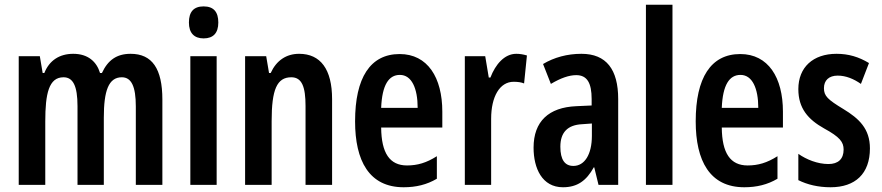

<svg xmlns="http://www.w3.org/2000/svg" viewBox="-20 -780 3719 810"><path d="M531 -553C472 -553 435 -526 410 -472H402C388 -519 352 -553 289 -553C231 -553 188 -525 167 -472H160L148 -543H59V0H171V-268C171 -385 186 -454 248 -454C288 -454 307 -418 307 -332V0H418V-284C418 -397 438 -454 494 -454C534 -454 553 -416 553 -331V0H665V-360C665 -490 622 -553 531 -553Z M839 -753C797 -753 777 -730 777 -685C777 -641 799 -618 839 -618C880 -618 901 -641 901 -685C901 -729 882 -753 839 -753ZM894 -543H783V0H894Z M1242 -553C1188 -553 1146 -525 1122 -472H1115L1103 -543H1014V0H1126V-269C1126 -402 1148 -454 1209 -454C1254 -454 1269 -413 1269 -333V0H1381V-362C1381 -488 1332 -553 1242 -553Z M1666 -552C1542 -552 1478 -452 1478 -268C1478 -102 1537 10 1683 10C1735 10 1781 -1 1823 -26V-121C1779 -93 1741 -82 1697 -82C1624 -82 1589 -134 1588 -242H1846V-309C1846 -453 1784 -552 1666 -552ZM1667 -464C1717 -464 1742 -407 1742 -325H1588C1592 -422 1620 -464 1667 -464Z M2158 -553C2108 -553 2070 -508 2049 -453H2042L2027 -543H1941V0H2052V-279C2052 -372 2088 -435 2147 -435C2164 -435 2179 -433 2191 -428L2203 -546C2186 -551 2172 -553 2158 -553Z M2433 -553C2373 -553 2318 -538 2271 -510L2304 -426C2346 -451 2381 -463 2411 -463C2457 -463 2476 -430 2476 -362V-335L2411 -332C2295 -327 2231 -268 2231 -157C2231 -70 2267 10 2355 10C2416 10 2454 -18 2485 -74H2487L2505 0H2588V-362C2588 -487 2538 -553 2433 -553ZM2436 -256 2477 -259V-207C2477 -128 2446 -80 2399 -80C2363 -80 2344 -106 2344 -161C2344 -221 2374 -253 2436 -256Z M2817 0V-760H2705V0Z M3103 -552C2979 -552 2915 -452 2915 -268C2915 -102 2974 10 3120 10C3172 10 3218 -1 3260 -26V-121C3216 -93 3178 -82 3134 -82C3061 -82 3026 -134 3025 -242H3283V-309C3283 -453 3221 -552 3103 -552ZM3104 -464C3154 -464 3179 -407 3179 -325H3025C3029 -422 3057 -464 3104 -464Z M3650 -154C3650 -237 3604 -280 3538 -320C3472 -360 3456 -375 3456 -408C3456 -441 3477 -461 3514 -461C3549 -461 3582 -447 3612 -426L3646 -514C3603 -540 3560 -553 3509 -553C3410 -553 3348 -496 3348 -404C3348 -323 3389 -276 3457 -238C3523 -202 3539 -181 3539 -149C3539 -109 3516 -88 3475 -88C3429 -88 3382 -107 3348 -131V-20C3386 -1 3432 10 3484 10C3588 10 3650 -47 3650 -154Z"/></svg>

Font: Noto Sans Khmer ExtraCondensed SemiBold
Style: Regular
Weight: 600
Width: 2
Designer: Danh Hong and the Monotype Design Team
Foundry: Monotype Imaging Inc.
Version: Version 2.004